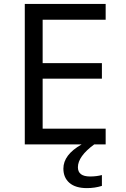

<svg xmlns="http://www.w3.org/2000/svg" viewBox="-20 -734 640 976"><path d="M517.1 0H106V-713.9H517.1V-633.8H196.8V-413.1H498V-334H196.8V-80.1H517.1ZM498 155.8V210.9Q462.4 222.2 421.9 222.2Q363.8 222.2 333 195.6Q302.2 168.9 302.2 123Q302.2 52.7 395 0H459Q376 61 376 116.2Q376 163.1 438 163.1Q470.2 163.1 498 155.8Z"/></svg>

Font: Droid Sans Mono
Style: Regular
Weight: 400
Monospace: yes
Foundry: Ascender Corporation
Version: Version 1.00 build 112